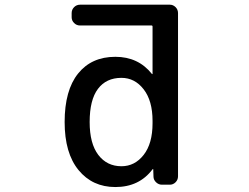

<svg xmlns="http://www.w3.org/2000/svg" viewBox="-20 -793 1040 802"><path d="M354.5 -283.2Q354.5 -193.4 390.6 -146Q426.8 -98.6 487.3 -98.6Q543 -98.6 580.1 -146Q617.2 -193.4 617.2 -278.3V-288.1Q617.2 -372.1 580.1 -419.9Q543 -467.8 487.3 -467.8Q423.8 -467.8 389.2 -421.9Q354.5 -376 354.5 -283.2ZM617.2 -681.6Q617.2 -686.5 613.3 -686.5H314.5Q299.8 -686.5 289.6 -696.8Q279.3 -707 279.3 -720.7V-738.3Q279.3 -752.9 289.6 -763.2Q299.8 -773.4 314.5 -773.4H689.5Q703.1 -773.4 713.4 -763.2Q723.6 -752.9 723.6 -738.3V-56.6Q723.6 -42 713.4 -31.7Q703.1 -21.5 689.5 -21.5H656.2Q642.6 -21.5 631.8 -31.7Q621.1 -42 621.1 -55.7L620.1 -85.9Q620.1 -86.9 619.1 -86.9Q618.2 -86.9 617.2 -85.9Q561.5 -11.7 461.9 -11.7Q366.2 -11.7 308.1 -82.5Q250 -153.3 250 -283.2Q250 -416 306.2 -485.8Q362.3 -555.7 461.9 -555.7Q557.6 -555.7 614.3 -484.4Q615.2 -483.4 616.2 -483.4Q617.2 -483.4 617.2 -484.4Z"/></svg>

Font: Gen Jyuu Gothic L Monospace Medium
Style: Regular
Weight: 500
Designer: [Source Han Sans]
Ryoko NISHIZUKA  (kana & ideographs); Paul D. Hunt (Latin, Greek & Cyrillic); Wenlong ZHANG  (bopomofo
Version: Version 1.002.20150607